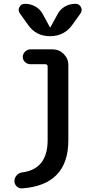

<svg xmlns="http://www.w3.org/2000/svg" viewBox="-20 -785 540 1033"><path d="M385.7 -764.6Q405.3 -764.6 415 -747.6Q424.8 -730.5 413.1 -712.9L369.1 -651.4Q326.2 -590.8 250 -590.3Q173.8 -589.8 130.9 -651.4L86.9 -712.9Q75.2 -729.5 84.5 -747.1Q93.8 -764.6 114.3 -764.6Q144.5 -764.6 170.4 -750Q196.3 -735.4 210 -709L249 -637.7H250H251L290 -709Q303.7 -735.4 329.6 -750Q355.5 -764.6 385.7 -764.6ZM98.6 228.5Q82 229.5 69.8 217.8Q57.6 206.1 57.6 188.5Q57.6 171.9 69.8 158.2Q82 144.5 99.6 142.6Q235.4 125 236.3 -29.3V-427.7Q236.3 -438.5 224.6 -439.5H143.6Q127 -439.5 114.7 -451.2Q102.5 -462.9 102.5 -478.5Q102.5 -495.1 115.2 -507.3Q127.9 -519.5 143.6 -519.5H262.7Q297.9 -519.5 322.8 -494.6Q347.7 -469.7 347.7 -434.6V-30.3Q347.7 210.9 98.6 228.5Z"/></svg>

Font: Rounded-X Mgen+ 1mn medium
Style: Regular
Weight: 500
Designer: [Source Han Sans]
Ryoko NISHIZUKA  (kana & ideographs); Paul D. Hunt (Latin, Greek & Cyrillic); Wenlong ZHANG  (bopomofo
Version: Version 1.059.20150602